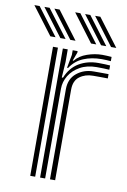

<svg xmlns="http://www.w3.org/2000/svg" viewBox="-153 -826 583 879"><g transform="rotate(10 138.5 -386.5)"><path d="M97 0V-600H119.8L120 -542L115.2 -468.5H120.8Q140.2 -516.5 179.4 -539.8Q218.5 -563 269.2 -563Q282.5 -563 299.8 -562.4Q317 -561.8 323.5 -561V-541.2Q315 -542 296.6 -542.5Q278.2 -543 264.5 -543Q220 -543 187.8 -525Q155.5 -507 138 -478.2Q120.5 -449.5 120.5 -417.2V0ZM51.2 0V-600H74.2V0ZM143 0V-419Q143 -467.2 176 -494.1Q209 -521 254.8 -521Q271.2 -521 290.2 -521Q309.2 -521 323.5 -520.8V-500.8Q309.5 -501.2 289.9 -501.2Q270.2 -501.2 254.8 -501.2Q218.8 -501.2 192.9 -482Q167 -462.8 167 -421.2V0ZM131.2 -516.5 142.8 -578.5V-600H165.5L165.8 -593.2L151 -553.5H155.2Q174.5 -578 210.1 -590.4Q245.8 -602.8 280 -602.8Q288.5 -602.8 301.4 -602.2Q314.2 -601.8 323.5 -600.8V-581Q316 -581.8 303.8 -582.4Q291.5 -583 281 -583Q234.2 -583 196.6 -567.2Q159 -551.5 136.2 -516.5ZM123.8 -645 27.2 -773H51.5L148 -645ZM31 -645 -65.8 -773H-41.5L55.2 -645ZM77.5 -645 -19.2 -773H5L101.8 -645ZM313.2 -645 216.5 -773H240.8L337.5 -645ZM220.2 -645 123.8 -773H148L244.5 -645ZM266.8 -645 170 -773H194.2L291 -645Z"/></g></svg>

Font: Big Shoulders Inline Text Thin
Style: Bold
Weight: 700
Version: Version 2.002